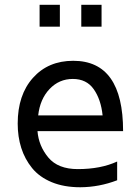

<svg xmlns="http://www.w3.org/2000/svg" viewBox="-20 -770 587 805"><path d="M54.2 -252Q54.2 -372.1 118.2 -443.6Q182.1 -515.1 287.1 -515.1Q496.1 -515.1 496.1 -220.2H137.2Q142.1 -158.2 182.6 -109.6Q223.1 -61 306.2 -61Q402.3 -61 471.2 -92.8V-14.2Q396 14.6 316.9 15.1Q248 15.1 196.5 -6.3Q145 -27.8 114.5 -65.4Q84 -103 69.1 -149.9Q54.2 -196.8 54.2 -252ZM140.1 -286.1H410.2Q403.3 -353 373 -396Q342.8 -439 285.2 -439Q228 -439 188 -397Q147.9 -355 140.1 -286.1ZM146 -658.2V-750H231V-658.2ZM320.8 -658.2V-750H405.8V-658.2Z"/></svg>

Font: Carme
Style: Regular
Weight: 400
Version: 1.000